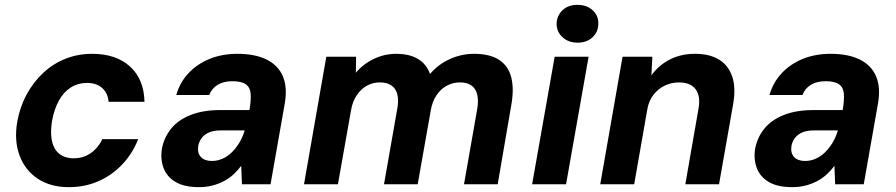

<svg xmlns="http://www.w3.org/2000/svg" viewBox="-20 -760 3698 792"><path d="M264 12Q188 12 135.5 -23Q83 -58 60.5 -119Q38 -180 51 -257Q62 -319 90 -370.5Q118 -422 159 -460Q200 -498 251 -518Q302 -538 360 -538Q459 -538 516.5 -485.5Q574 -433 576 -340H428Q425 -376 401.5 -397Q378 -418 339 -418Q302 -418 272.5 -399.5Q243 -381 223.5 -346Q204 -311 195 -263Q189 -227 191.5 -198Q194 -169 205 -149Q216 -129 236 -118Q256 -107 284 -107Q311 -107 333 -116.5Q355 -126 373 -144Q391 -162 402 -186H550Q527 -127 484.5 -82Q442 -37 386 -12.5Q330 12 264 12Z M801 12Q740 12 704 -9.5Q668 -31 654.5 -67.5Q641 -104 648 -147Q657 -194 686.5 -230Q716 -266 767 -286Q818 -306 889 -306H1009Q1016 -347 1014 -373Q1012 -399 994.5 -412Q977 -425 938 -425Q903 -425 878.5 -410.5Q854 -396 843 -368H707Q722 -420 757.5 -458Q793 -496 844.5 -517Q896 -538 959 -538Q1032 -538 1079.5 -514.5Q1127 -491 1146.5 -446Q1166 -401 1155 -335L1096 0H978L975 -76Q961 -57 943 -40.5Q925 -24 903 -12.5Q881 -1 855.5 5.5Q830 12 801 12ZM854 -96Q876 -96 897 -105Q918 -114 935.5 -131Q953 -148 966.5 -170Q980 -192 988 -218L989 -222H890Q862 -222 843 -214Q824 -206 813 -192Q802 -178 798 -160Q793 -129 808.5 -112.5Q824 -96 854 -96Z M1234 0 1326 -526H1449L1448 -460Q1478 -496 1522 -517Q1566 -538 1614 -538Q1651 -538 1679 -528.5Q1707 -519 1725.5 -500.5Q1744 -482 1754 -455Q1788 -495 1836 -516.5Q1884 -538 1935 -538Q2001 -538 2039 -513Q2077 -488 2089 -440.5Q2101 -393 2089 -326L2033 0H1894L1949 -313Q1957 -365 1939 -392.5Q1921 -420 1877 -420Q1848 -420 1823 -406.5Q1798 -393 1780.5 -367Q1763 -341 1757 -305L1703 0H1564L1619 -313Q1628 -365 1609.5 -392.5Q1591 -420 1546 -420Q1518 -420 1493.5 -406.5Q1469 -393 1451.5 -367Q1434 -341 1428 -305L1374 0Z M2175 0 2268 -526H2408L2315 0ZM2362 -584Q2325 -584 2300.5 -606.5Q2276 -629 2276 -662Q2277 -696 2300.5 -718Q2324 -740 2362 -740Q2400 -740 2424.5 -718Q2449 -696 2448 -662Q2448 -629 2424.5 -606.5Q2401 -584 2362 -584Z M2456 0 2548 -526H2671L2667 -449Q2696 -490 2742 -514Q2788 -538 2847 -538Q2908 -538 2947 -513.5Q2986 -489 3001 -442.5Q3016 -396 3004 -329L2946 0H2807L2862 -316Q2870 -365 2849 -392.5Q2828 -420 2780 -420Q2750 -420 2722.5 -407Q2695 -394 2675.5 -369Q2656 -344 2650 -308L2596 0Z M3248 12Q3187 12 3151 -9.5Q3115 -31 3101.5 -67.5Q3088 -104 3095 -147Q3104 -194 3133.5 -230Q3163 -266 3214 -286Q3265 -306 3336 -306H3456Q3463 -347 3461 -373Q3459 -399 3441.5 -412Q3424 -425 3385 -425Q3350 -425 3325.5 -410.5Q3301 -396 3290 -368H3154Q3169 -420 3204.5 -458Q3240 -496 3291.5 -517Q3343 -538 3406 -538Q3479 -538 3526.5 -514.5Q3574 -491 3593.5 -446Q3613 -401 3602 -335L3543 0H3425L3422 -76Q3408 -57 3390 -40.5Q3372 -24 3350 -12.5Q3328 -1 3302.5 5.5Q3277 12 3248 12ZM3301 -96Q3323 -96 3344 -105Q3365 -114 3382.5 -131Q3400 -148 3413.5 -170Q3427 -192 3435 -218L3436 -222H3337Q3309 -222 3290 -214Q3271 -206 3260 -192Q3249 -178 3245 -160Q3240 -129 3255.5 -112.5Q3271 -96 3301 -96Z"/></svg>

Font: DM Sans 9pt ExtraBold
Style: Italic
Weight: 800
Italic angle: -10°
Version: Version 4.004;gftools[0.9.30]